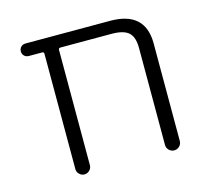

<svg xmlns="http://www.w3.org/2000/svg" viewBox="-82 -638 761 709"><g transform="rotate(-15 298.5 -283.5)"><path d="M472.7 -420.9Q472.7 -461.9 453.6 -479.5Q434.6 -497.1 387.7 -497.1H193.4Q185.5 -497.1 185.5 -490.2V-48.8Q185.5 -38.1 177.2 -29.8Q168.9 -21.5 157.7 -21.5Q146.5 -21.5 138.2 -29.8Q129.9 -38.1 129.9 -48.8V-490.2Q129.9 -497.1 123 -497.1H72.3Q61.5 -497.1 54.7 -503.9Q47.9 -510.7 47.9 -521Q47.9 -531.2 54.7 -538.1Q61.5 -544.9 72.3 -544.9H395.5Q528.3 -544.9 529.3 -424.8V-49.8Q529.3 -38.1 521 -29.8Q512.7 -21.5 501 -21.5Q489.3 -21.5 481 -29.8Q472.7 -38.1 472.7 -49.8Z"/></g></svg>

Font: Gen Jyuu Gothic P Light
Style: Regular
Weight: 200
Designer: [Source Han Sans]
Ryoko NISHIZUKA  (kana & ideographs); Paul D. Hunt (Latin, Greek & Cyrillic); Wenlong ZHANG  (bopomofo
Version: Version 1.002.20150607